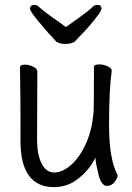

<svg xmlns="http://www.w3.org/2000/svg" viewBox="-20 -749 540 787"><path d="M202 18Q64 18 64 -171Q64 -374 63 -395L62 -474Q63 -484 83 -484Q98 -484 115.5 -476Q133 -468 133 -456Q132 -340 132 -175Q132 -116 150.5 -79Q169 -42 202 -42Q237 -42 273 -74.5Q309 -107 334.5 -165.5Q360 -224 364 -301Q365 -318 365 -475Q365 -485 387 -485Q403 -485 420.5 -477.5Q438 -470 438 -458Q427 -383 427 -237Q427 -97 461 -34Q462 -33 462 -29Q462 -19 449.5 -3Q437 13 419 13Q395 13 383.5 -34Q372 -81 371 -103Q351 -59 305.5 -20.5Q260 18 202 18ZM247 -569Q224 -569 210 -579Q176 -615 139.5 -659Q103 -703 103 -713Q103 -729 122 -729Q132 -729 137 -723Q160 -702 191 -680.5Q222 -659 250 -638Q279 -659 309.5 -680.5Q340 -702 362 -723Q369 -729 379 -729Q396 -729 396 -713Q396 -708 385 -691Q347 -640 301 -594L289 -581Q278 -569 247 -569Z"/></svg>

Font: LXGW WenKai Mono Lite
Style: Regular
Weight: 400
Monospace: yes
Designer: LXGW / Fontworks Inc.
Foundry: LXGW / Fontworks Inc.
Version: Version 1.520; June 14, 2025